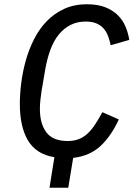

<svg xmlns="http://www.w3.org/2000/svg" viewBox="-20 -730 640 900"><path d="M235 7Q150 -7 111.5 -71Q73 -135 73 -243Q73 -288 79.5 -340.5Q86 -393 100.5 -445Q115 -497 139 -545Q163 -593 198 -629.5Q233 -666 280 -688Q327 -710 388 -710Q438 -710 473.5 -696Q509 -682 532.5 -658.5Q556 -635 568.5 -605Q581 -575 586 -543L499 -518Q494 -541 486.5 -561Q479 -581 466 -596Q453 -611 432.5 -620Q412 -629 382 -629Q342 -629 310.5 -613Q279 -597 255.5 -568Q232 -539 216.5 -497.5Q201 -456 192 -404L175 -305Q172 -284 169.5 -262.5Q167 -241 167 -219Q167 -150 197.5 -109.5Q228 -69 297 -69Q326 -69 348.5 -77.5Q371 -86 389.5 -103Q408 -120 425 -145.5Q442 -171 460 -204L537 -170Q501 -92 451 -45.5Q401 1 323 10L300 150H212Z"/></svg>

Font: IBM Plex Mono Text
Style: Italic
Weight: 450
Italic angle: -9°
Monospace: yes
Designer: Mike Abbink, Paul van der Laan, Pieter van Rosmalen
Foundry: Bold Monday
Version: Version 2.1